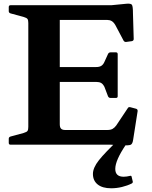

<svg xmlns="http://www.w3.org/2000/svg" viewBox="-20 -777 814 1031"><path d="M37 0Q27 0 27 -10V-32Q27 -41 37 -44L107 -63Q124 -68 128 -74.5Q132 -81 132 -96V-653Q132 -668 128 -674.5Q124 -681 107 -686L37 -705Q27 -708 27 -717V-739Q27 -749 37 -749H578L660 -757Q683 -759 688.5 -751Q694 -743 694 -704L698 -568Q698 -558 688 -556L659 -552Q650 -550 644 -558L599 -643Q590 -658 579.5 -664Q569 -670 555 -670H301V-417H496Q514 -417 524 -423.5Q534 -430 540 -443L560 -487Q564 -496 575 -496H602Q612 -496 612 -486V-260Q612 -251 602 -251H574Q564 -251 560 -260L541 -310Q533 -326 523 -331.5Q513 -337 498 -337H301V-110Q301 -93 308 -86Q315 -79 330 -79H556Q574 -79 584.5 -85Q595 -91 604 -103L666 -196Q670 -204 681 -201L711 -193Q720 -190 719 -180L695 -27Q692 -5 682.5 0Q673 5 635 3L574 0ZM577 234Q530 234 504.5 213.5Q479 193 479 157Q479 124 511 83.5Q543 43 619 -29L656 0Q599 84 599 130Q599 172 644 172Q660 172 680 167Q686 166 687 173L693 198Q694 204 688 208Q664 220 635 227Q606 234 577 234Z"/></svg>

Font: Hahmlet
Style: Bold
Weight: 700
Designer: Minjoo Ham & Mark Frömberg
Foundry: hypertype
Version: Version 1.002; ttfautohint (v1.8.3)